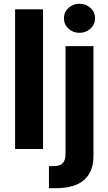

<svg xmlns="http://www.w3.org/2000/svg" viewBox="-20 -776 565 1000"><path d="M204.1 -727.5V0H58.6V-727.5ZM321.3 -535.6H466.8V33.2Q467.3 91.8 444.3 129.6Q421.4 167.5 378.2 185.8Q335 204.1 273.4 204.1H234.9V89.4H258.8Q292.5 89.4 306.9 73.7Q321.3 58.1 321.3 26.4ZM394 -605Q359.9 -605 336.4 -627Q313 -648.9 313 -680.7Q313 -712.4 336.4 -734.4Q359.9 -756.3 394 -756.3Q428.2 -756.3 451.7 -734.6Q475.1 -712.9 475.1 -680.7Q475.1 -648.9 451.4 -627Q427.7 -605 394 -605Z"/></svg>

Font: Inter 20pt
Style: Bold
Weight: 700
Version: Version 4.001;git-66647c0bb